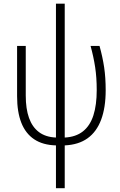

<svg xmlns="http://www.w3.org/2000/svg" viewBox="-20 -779 647 1037"><path d="M329.6 -759.3V-36.1Q389.2 -39.1 427.7 -69.3Q466.3 -99.6 484.4 -155.8Q502.4 -211.9 502.4 -292.5Q502.4 -360.4 493.9 -416.3Q485.4 -472.2 469.2 -530.8H517.6Q534.2 -471.2 542.5 -415.5Q550.8 -359.9 550.8 -291.5Q550.8 -198.2 526.4 -132.8Q502 -67.4 453.1 -32.2Q404.3 2.9 329.6 6.3V237.3H282.2V6.3Q211.4 4.4 164.8 -26.6Q118.2 -57.6 95.2 -116Q72.3 -174.3 72.3 -259.3V-530.8H119.1V-262.7Q119.1 -191.4 136.7 -142.1Q154.3 -92.8 190.2 -65.7Q226.1 -38.6 282.2 -36.1V-759.3Z"/></svg>

Font: Open Sans SemiCondensed Light
Style: Regular
Weight: 300
Width: 4
Designer: Monotype Design Team
Foundry: Monotype Imaging Inc.
Version: Version 3.000